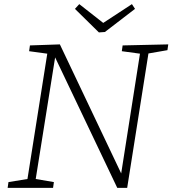

<svg xmlns="http://www.w3.org/2000/svg" viewBox="-20 -910 835 930"><path d="M574 -690 795 -695 791 -667 699 -651 596 0H548L247 -632L153 -43L241 -28L237 0H17L21 -28L113 -43L209 -650L121 -662L125 -690L270 -695L567 -70L658 -650L570 -662ZM480 -799 619 -890 634 -867 488 -755 459 -753 343 -867 364 -890Z"/></svg>

Font: Bitter Pro Light
Style: Italic
Weight: 300
Italic angle: -9°
Designer: Sol Matas, and Bitter project Authors
Foundry: Sol Matas
Version: Version 1.010